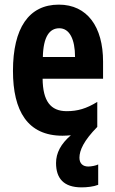

<svg xmlns="http://www.w3.org/2000/svg" viewBox="-20 -576 497 829"><path d="M323 105C323 73 342 31 400 -28V-136C353 -107 315 -96 268 -96C198 -96 165 -140 164 -236H425V-310C425 -460 357 -556 234 -556C104 -556 36 -454 36 -270C36 -97 99 10 250 10C262 10 275 9 286 8C243 45 222 84 222 128C222 194 255 233 332 233C355 233 384 230 404 222V134C395 139 374 143 361 143C338 143 323 130 323 105ZM236 -454C280 -454 304 -407 304 -330H165C167 -418 194 -454 236 -454Z"/></svg>

Font: Noto Sans Hebrew ExtraCondensed
Style: Bold
Weight: 700
Width: 2
Designer: Monotype Design Team
Foundry: Monotype Imaging Inc.
Version: Version 2.004